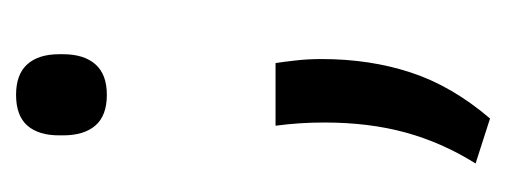

<svg xmlns="http://www.w3.org/2000/svg" viewBox="-216 -282 630 239"><g transform="rotate(-90 99.5 -163.0)"><path d="M62 -135.5H140Q141.5 -126 143.2 -110.8Q145 -95.5 145 -78Q145 -18 128.2 33Q111.5 84 71 131.5L15 113.5Q41 72 53.5 26.5Q66 -19 66 -74.5Q66 -91 65 -105.8Q64 -120.5 62 -135.5ZM100.5 -345.5Q74.5 -345.5 62.2 -359.8Q50 -374 50 -400V-405Q50 -430.5 62.2 -444.5Q74.5 -458.5 100.5 -458.5Q126 -458.5 138.5 -444.5Q151 -430.5 151 -405V-400Q151 -374 138.5 -359.8Q126 -345.5 100.5 -345.5Z"/></g></svg>

Font: Anek Malayalam
Style: Regular
Weight: 400
Version: Version 1.003